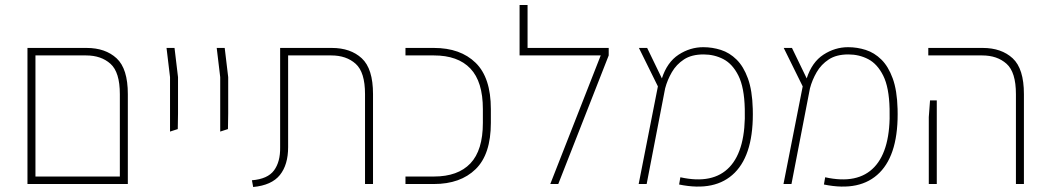

<svg xmlns="http://www.w3.org/2000/svg" viewBox="-20 -737 4201 769"><path d="M90 0V-545H327Q402 -545 447 -503.5Q492 -462 492 -360V0ZM122 -515V-30H460V-360Q460 -448 422.5 -481.5Q385 -515 325 -515Z M661 -210V-428L647 -545H679L693 -428V-283L692 -220Z M862 -210V-428L848 -545H880L894 -428V-283L893 -220Z M994 12 989 -15Q1052 -20 1077.5 -54.5Q1103 -89 1102 -147V-545H1309Q1384 -545 1429 -503.5Q1474 -462 1474 -360V0H1442V-360Q1442 -448 1404.5 -481.5Q1367 -515 1307 -515H1134V-148Q1134 -77 1101 -36Q1068 5 994 12Z M1604 0V-30H1718Q1814 -30 1864 -82.5Q1914 -135 1914 -245V-300Q1914 -410 1864 -462.5Q1814 -515 1718 -515H1604V-545H1718Q1824 -545 1885 -485.5Q1946 -426 1946 -300V-245Q1946 -119 1885 -59.5Q1824 0 1718 0Z M2184 0 2386 -515H2061V-717H2093V-545H2418V-515L2216 0Z M2538 0 2615 -391 2539 -545H2572L2631 -423Q2652 -488 2698 -518Q2744 -548 2797 -548Q2833 -548 2867.5 -537Q2902 -526 2930 -498.5Q2958 -471 2975.5 -423Q2993 -375 2995 -301Q3000 -123 2923 -45.5Q2846 32 2700 2L2705 -27Q2836 2 2902 -68Q2968 -138 2963 -301Q2961 -387 2937.5 -434Q2914 -481 2877.5 -500Q2841 -519 2798 -519Q2750 -519 2719.5 -499Q2689 -479 2671 -448Q2653 -417 2644 -383L2570 0Z M3118 0 3195 -391 3119 -545H3152L3211 -423Q3232 -488 3278 -518Q3324 -548 3377 -548Q3413 -548 3447.5 -537Q3482 -526 3510 -498.5Q3538 -471 3555.5 -423Q3573 -375 3575 -301Q3580 -123 3503 -45.5Q3426 32 3280 2L3285 -27Q3416 2 3482 -68Q3548 -138 3543 -301Q3541 -387 3517.5 -434Q3494 -481 3457.5 -500Q3421 -519 3378 -519Q3330 -519 3299.5 -499Q3269 -479 3251 -448Q3233 -417 3224 -383L3150 0Z M4049 0V-360Q4049 -448 4011.5 -481.5Q3974 -515 3914 -515H3698V-545H3916Q3991 -545 4036 -503.5Q4081 -462 4081 -360V0ZM3700 0V-268L3705 -335H3732V0Z"/></svg>

Font: Assistant ExtraLight
Style: Regular
Weight: 200
Designer: Hebrew By Ben Nathan, Latin by Paul Hunt
Version: Version 3.000